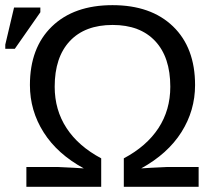

<svg xmlns="http://www.w3.org/2000/svg" viewBox="-54 -718 826 738"><path d="M378.4 -698.2Q526.4 -698.2 611.1 -616.5Q695.8 -534.7 695.8 -391.1Q695.8 -293 643.3 -210Q590.8 -127 488.8 -70.8L528.3 -73.2L590.3 -76.2H709.5V0H421.9V-109.4Q509.3 -155.8 554.9 -225.3Q600.6 -294.9 600.6 -384.8Q600.6 -498 542.5 -560.1Q484.4 -622.1 378.9 -622.1Q272.5 -622.1 214.4 -560.1Q156.2 -498 156.2 -384.8Q156.2 -295.4 201.7 -225.8Q247.1 -156.2 335 -109.4V0H47.4V-76.2H166.5L228.5 -73.2L268.1 -70.8Q166.5 -126 113.8 -209.2Q61 -292.5 61 -391.1Q61 -534.7 145.8 -616.5Q230.5 -698.2 378.4 -698.2ZM-33.7 -530.3V-546.4L0 -689H101.1V-670.9L2.9 -530.3Z"/></svg>

Font: Arial
Style: Regular
Weight: 400
Designer: Steve Matteson
Foundry: Ascender Corporation
Version: Version 2.00.3